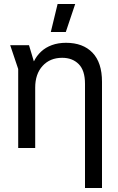

<svg xmlns="http://www.w3.org/2000/svg" viewBox="-20 -740 588 960"><path d="M405 200V-321Q405 -388 373.5 -419.5Q342 -451 291 -451Q230 -451 193 -410.5Q156 -370 156 -302V0H71V-395L31 -514H125L149 -434H150Q163 -461 185.5 -482Q208 -503 239.5 -514.5Q271 -526 310 -526Q395 -526 442.5 -476.5Q490 -427 490 -331V200ZM234 -580 268 -720H356L309 -580Z"/></svg>

Font: TikTok Sans 24pt
Style: Regular
Weight: 400
Version: Version 4.000